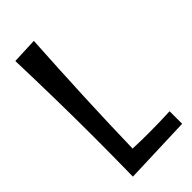

<svg xmlns="http://www.w3.org/2000/svg" viewBox="-225 -761 822 822"><g transform="rotate(-45 186.0 -349.5)"><path d="M363 -81C322 -79 281 -78 241 -78C207 -78 172 -78 138 -80C143 -285 151 -465 165 -705L48 -700C53 -543 56 -386 56 -229C56 -151 55 -72 54 6L363 -5Z"/></g></svg>

Font: Englebert
Style: Regular
Weight: 400
Designer: Astigmatic (AOETI)
Foundry: Astigmatic (AOETI)
Version: Version 1.000